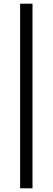

<svg xmlns="http://www.w3.org/2000/svg" viewBox="-20 -770 285 1040"><path d="M89 250H156V-750H89Z"/></svg>

Font: Falling Sky
Style: Light
Weight: 400
Designer: Paul D. Hunt
Foundry: Adobe Systems Incorporated
Version: Version 1.02